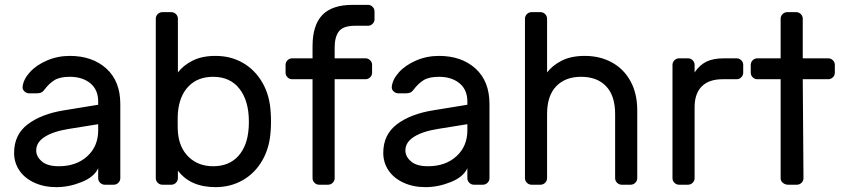

<svg xmlns="http://www.w3.org/2000/svg" viewBox="-20 -760 3490 790"><path d="M384 -329V-342Q384 -391 351.5 -417.5Q319 -444 267 -444Q227 -444 204.5 -430.5Q182 -417 162 -390Q156 -382 149 -379Q142 -376 130 -376H100Q89 -376 80.5 -384Q72 -392 73 -403Q76 -433 102.5 -462.5Q129 -492 173 -511Q217 -530 267 -530Q360 -530 417.5 -478Q475 -426 475 -332V-27Q475 -16 467 -8Q459 0 448 0H411Q400 0 392 -8Q384 -16 384 -27V-68Q368 -32 316 -11Q264 10 212 10Q161 10 121 -8.5Q81 -27 59.5 -59Q38 -91 38 -131Q38 -206 94 -248.5Q150 -291 243 -306ZM384 -249 266 -230Q201 -220 165 -197.5Q129 -175 129 -141Q129 -116 152 -96Q175 -76 222 -76Q294 -76 339 -117Q384 -158 384 -224Z M1095 -261Q1095 -238 1094 -228Q1091 -156 1060.5 -102Q1030 -48 979.5 -19Q929 10 867 10Q763 10 712 -58V-27Q712 -16 704 -8Q696 0 685 0H648Q637 0 629 -8Q621 -16 621 -27V-683Q621 -694 629 -702Q637 -710 648 -710H685Q696 -710 704 -702Q712 -694 712 -683V-462Q734 -491 772.5 -510.5Q811 -530 867 -530Q930 -530 980 -501Q1030 -472 1060.5 -418.5Q1091 -365 1094 -293Q1095 -283 1095 -261ZM1003 -232Q1004 -242 1004 -260Q1004 -345 965.5 -394.5Q927 -444 857 -444Q794 -444 756 -405Q718 -366 712 -296Q711 -286 711 -257Q711 -227 712 -217Q717 -152 756.5 -114Q796 -76 857 -76Q922 -76 960 -117.5Q998 -159 1003 -232Z M1484 -520Q1495 -520 1503 -512Q1511 -504 1511 -493V-461Q1511 -450 1503 -442Q1495 -434 1484 -434H1357V-27Q1357 -16 1349 -8Q1341 0 1330 0H1293Q1282 0 1274 -8Q1266 -16 1266 -27V-434H1182Q1171 -434 1163 -442Q1155 -450 1155 -461V-493Q1155 -504 1163 -512Q1171 -520 1182 -520H1266V-570Q1266 -656 1306 -698Q1346 -740 1431 -740H1494Q1505 -740 1513 -732Q1521 -724 1521 -713V-681Q1521 -670 1513 -662Q1505 -654 1494 -654H1441Q1392 -654 1374.5 -631Q1357 -608 1357 -565V-520Z M1903 -329V-342Q1903 -391 1870.5 -417.5Q1838 -444 1786 -444Q1746 -444 1723.5 -430.5Q1701 -417 1681 -390Q1675 -382 1668 -379Q1661 -376 1649 -376H1619Q1608 -376 1599.5 -384Q1591 -392 1592 -403Q1595 -433 1621.5 -462.5Q1648 -492 1692 -511Q1736 -530 1786 -530Q1879 -530 1936.5 -478Q1994 -426 1994 -332V-27Q1994 -16 1986 -8Q1978 0 1967 0H1930Q1919 0 1911 -8Q1903 -16 1903 -27V-68Q1887 -32 1835 -11Q1783 10 1731 10Q1680 10 1640 -8.5Q1600 -27 1578.5 -59Q1557 -91 1557 -131Q1557 -206 1613 -248.5Q1669 -291 1762 -306ZM1903 -249 1785 -230Q1720 -220 1684 -197.5Q1648 -175 1648 -141Q1648 -116 1671 -96Q1694 -76 1741 -76Q1813 -76 1858 -117Q1903 -158 1903 -224Z M2575 0H2538Q2527 0 2519 -8Q2511 -16 2511 -27V-291Q2511 -366 2474 -405Q2437 -444 2371 -444Q2306 -444 2268.5 -405Q2231 -366 2231 -291V-27Q2231 -16 2223 -8Q2215 0 2204 0H2167Q2156 0 2148 -8Q2140 -16 2140 -27V-683Q2140 -694 2148 -702Q2156 -710 2167 -710H2204Q2215 -710 2223 -702Q2231 -694 2231 -683V-462Q2253 -491 2291.5 -510.5Q2330 -530 2386 -530Q2449 -530 2498 -503Q2547 -476 2574.5 -425.5Q2602 -375 2602 -306V-27Q2602 -16 2594 -8Q2586 0 2575 0Z M3038 -493V-461Q3038 -450 3030 -442Q3022 -434 3011 -434H2953Q2897 -434 2867.5 -404.5Q2838 -375 2838 -319V-27Q2838 -16 2830 -8Q2822 0 2811 0H2774Q2763 0 2755 -8Q2747 -16 2747 -27V-493Q2747 -504 2755 -512Q2763 -520 2774 -520H2811Q2822 -520 2830 -512Q2838 -504 2838 -493V-462Q2858 -492 2886 -506Q2914 -520 2959 -520H3011Q3022 -520 3030 -512Q3038 -504 3038 -493Z M3192 -26Q3192 -15 3201.5 -7.5Q3211 0 3222 0H3259Q3270 0 3278 -8Q3286 -16 3286 -27L3283 -434H3388Q3399 -434 3407 -442Q3415 -450 3415 -461V-493Q3415 -504 3407 -512Q3399 -520 3388 -520H3283V-683Q3283 -694 3275 -702Q3267 -710 3256 -710H3219Q3208 -710 3200 -702Q3192 -694 3192 -683V-520H3096Q3085 -520 3077 -512Q3069 -504 3069 -493V-461Q3069 -450 3077 -442Q3085 -434 3096 -434H3192Z"/></svg>

Font: Contemporary
Style: Regular
Weight: 400
Designer: Victor Tran
Foundry: Victor Tran
Version: Version 1.100